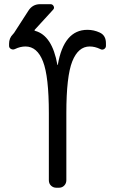

<svg xmlns="http://www.w3.org/2000/svg" viewBox="-20 -880 540 900"><path d="M50.8 -650.4Q41 -645.5 31.7 -650.4Q22.5 -655.3 22.5 -665V-674.8Q22.5 -701.2 40 -718.8Q43.9 -722.7 45.9 -725.6L113.3 -830.1Q132.8 -860.4 168 -860.4H216.8Q226.6 -860.4 231.4 -851.1Q236.3 -841.8 228.5 -834L142.6 -740.2Q139.6 -737.3 144.5 -735.4Q224.6 -713.9 249 -576.2Q249 -575.2 250 -575.2Q251 -575.2 251 -576.2Q279.3 -740.2 389.6 -740.2Q419.9 -740.2 447.3 -727.5Q477.5 -713.9 476.6 -674.8V-665Q476.6 -655.3 467.8 -649.9Q459 -644.5 449.2 -650.4Q424.8 -662.1 400.4 -662.1Q346.7 -662.1 318.8 -592.3Q291 -522.5 291 -349.6V-35.2Q291 -20.5 281.2 -10.3Q271.5 0 255.9 0H244.1Q229.5 0 219.2 -9.8Q209 -19.5 209 -35.2V-349.6Q209 -521.5 181.6 -591.8Q154.3 -662.1 99.6 -662.1Q75.2 -662.1 50.8 -650.4Z"/></svg>

Font: Rounded-L Mgen+ 2m regular
Style: Regular
Weight: 400
Designer: [Source Han Sans]
Ryoko NISHIZUKA  (kana & ideographs); Paul D. Hunt (Latin, Greek & Cyrillic); Wenlong ZHANG  (bopomofo
Version: Version 1.059.20150602